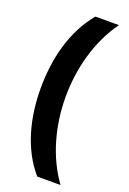

<svg xmlns="http://www.w3.org/2000/svg" viewBox="-167 -782 669 997"><g transform="rotate(20 168.0 -284.0)"><path d="M38 -280C38 -119 77 41 178 158H307C217 35 175 -126 175 -281C175 -439 217 -601 308 -726H178C77 -605 38 -443 38 -280Z"/></g></svg>

Font: Noto Sans Canadian Aboriginal
Style: Bold
Weight: 700
Designer: Monotype Design Team, Typotheque's Kevin King
Foundry: Monotype Imaging Inc.
Version: Version 2.004